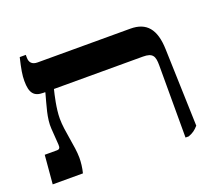

<svg xmlns="http://www.w3.org/2000/svg" viewBox="-113 -794 1052 949"><g transform="rotate(-20 413.5 -320.0)"><path d="M14 0H173C180 -27 183 -56 183 -79C183 -141 158 -226 158 -293C158 -346 174 -413 181 -441H649C701 -441 710 -421 710 -373V7H727C751 -2 763 -11 780 -30L767 -436C764 -544 722 -592 638 -592H150C122 -592 108 -606 108 -633V-647H76C62 -588 57 -559 57 -528C57 -465 76 -441 125 -441H135V-438C119 -377 98 -316 102 -261L108 -175C109 -158 105 -151 91 -151H27Z"/></g></svg>

Font: Noto Serif Hebrew SemiCondensed
Style: Bold
Weight: 700
Width: 4
Designer: Monotype Design Team
Foundry: Monotype Imaging Inc.
Version: Version 2.004